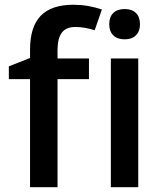

<svg xmlns="http://www.w3.org/2000/svg" viewBox="-20 -785 682 805"><path d="M353 -453.1H221.2V0H106V-453.1H17.1V-506.8L106 -542V-577.1Q106 -672.9 150.9 -719Q195.8 -765.1 288.1 -765.1Q348.6 -765.1 407.2 -745.1L377 -658.2Q334.5 -671.9 295.9 -671.9Q256.8 -671.9 239 -647.7Q221.2 -623.5 221.2 -575.2V-540H353ZM559.6 0H444.8V-540H559.6ZM438 -683.1Q438 -713.9 454.8 -730.5Q471.7 -747.1 502.9 -747.1Q533.2 -747.1 550 -730.5Q566.9 -713.9 566.9 -683.1Q566.9 -653.8 550 -637Q533.2 -620.1 502.9 -620.1Q471.7 -620.1 454.8 -637Q438 -653.8 438 -683.1Z"/></svg>

Font: f0_53748          
Style: Regular
Weight: 600
Foundry: Ascender Corporation
Version: Version 1.10